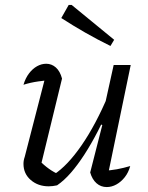

<svg xmlns="http://www.w3.org/2000/svg" viewBox="-20 -751 600 777"><path d="M231 -433 145 -80 139 -102Q157 -83 178 -68Q199 -53 217 -46L197 -44Q253 -80 310.5 -163.5Q368 -247 419 -368L432 -337Q404 -274 376.5 -221Q349 -168 321.5 -125.5Q294 -83 266.5 -51.5Q239 -20 211 -1Q193 3 177 3Q134 3 104.5 -22.5Q75 -48 75 -88Q75 -102 80 -116L169 -461L202 -429Q167 -426 135 -421.5Q103 -417 75 -408Q83 -435 97.5 -454Q112 -473 130 -483Q148 -493 167 -493Q189 -493 206 -478Q223 -463 231 -433ZM345 -53 394 -245 387 -248 440 -488H509L413 -25L397 -60Q426 -61 453 -66Q480 -71 507 -79Q500 -53 485 -34Q470 -15 451 -4.5Q432 6 412 6Q388 6 370.5 -9.5Q353 -25 345 -53ZM427 -565Q374 -591 325 -619Q276 -647 228 -678L258 -731H270L442 -590Z"/></svg>

Font: Piazzolla Thin
Style: Italic
Weight: 400
Italic angle: -11.3°
Version: Version 2.005